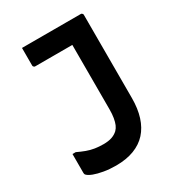

<svg xmlns="http://www.w3.org/2000/svg" viewBox="-174 -804 848 928"><g transform="rotate(-30 250.0 -340.0)"><path d="M200 -100Q228 -100 247 -106.5Q266 -113 280 -126Q290 -136 296 -150Q302 -164 305.5 -184.5Q309 -205 309 -232Q309 -279 309 -324.5Q309 -370 309 -418Q309 -466 309 -515.5Q309 -565 309 -619L328 -574L293 -612L338 -591Q304 -591 275.5 -591Q247 -591 220 -591Q193 -591 164 -591Q135 -591 102 -591Q99 -591 96.5 -592.5Q94 -594 92.5 -596.5Q91 -599 91 -602Q91 -628 91 -651Q91 -674 91 -700Q136 -700 176.5 -700Q217 -700 255 -700Q293 -700 333 -700Q373 -700 419 -700Q422 -700 424.5 -698.5Q427 -697 428.5 -694.5Q430 -692 430 -689Q430 -633 430 -576Q430 -519 430 -461.5Q430 -404 430 -345Q430 -286 430 -225Q430 -166 415.5 -120.5Q401 -75 373 -44Q345 -13 302 3.5Q259 20 201 20Q165 20 133.5 14.5Q102 9 81 1Q60 -7 51 -16Q49 -18 48 -19.5Q47 -21 46.5 -24Q46 -27 46 -29Q46 -54 46 -80.5Q46 -107 46 -134H64Q87 -123 108.5 -115Q130 -107 152.5 -103.5Q175 -100 200 -100Z"/></g></svg>

Font: Recursive SemiBold
Style: Regular
Weight: 600
Version: Version 1.085